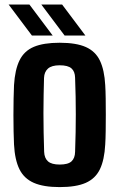

<svg xmlns="http://www.w3.org/2000/svg" viewBox="-20 -792 510 822"><path d="M235.5 9Q166.5 9 124.8 -9.2Q83 -27.5 63.2 -67.5Q43.5 -107.5 40 -173.5Q39 -196 38.2 -229Q37.5 -262 37.5 -298.8Q37.5 -335.5 38.2 -369.5Q39 -403.5 40 -427.5Q44 -494 63.8 -534Q83.5 -574 125 -591.5Q166.5 -609 235.5 -609Q306.5 -609 347.8 -590.5Q389 -572 408 -532Q427 -492 430.5 -427.5Q432 -403.5 432.5 -370.2Q433 -337 433 -300.8Q433 -264.5 432.5 -231Q432 -197.5 430.5 -173.5Q427 -107.5 407.8 -67.5Q388.5 -27.5 347.2 -9.2Q306 9 235.5 9ZM235.5 -87.5Q271.5 -87.5 286.2 -101.2Q301 -115 301.5 -142Q303 -186.5 303.8 -225.8Q304.5 -265 304.5 -302.5Q304.5 -340 303.8 -378.5Q303 -417 301.5 -459Q301 -486 286 -499.2Q271 -512.5 235.5 -512.5Q201 -512.5 185.2 -498.2Q169.5 -484 168.5 -458.5Q167.5 -424.5 166.8 -386.5Q166 -348.5 166 -307.8Q166 -267 166.8 -225.2Q167.5 -183.5 169 -142Q170 -115 185.5 -101.2Q201 -87.5 235.5 -87.5ZM256.5 -640 157 -772.5H246L345.5 -640ZM116.5 -640 17 -772.5H106L205.5 -640Z"/></svg>

Font: Big Shoulders
Style: Bold
Weight: 700
Designer: Patric King
Foundry: XO Type Co
Version: Version 2.002